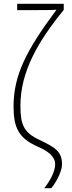

<svg xmlns="http://www.w3.org/2000/svg" viewBox="-20 -780 375 1006"><path d="M212 206H249C284 162 305 110 305 81C305 13 268 -8 187 -47C105 -85 87 -126 87 -226C87 -404 179 -563 314 -728V-760H70V-727H155C208 -727 248 -727 276 -729C116 -514 51 -385 51 -221C51 -109 80 -55 177 -12C235 13 269 41 269 82C269 115 246 163 212 206Z"/></svg>

Font: Kathrein 37 Thin Condensed
Style: Regular
Weight: 250
Width: 3
Designer: Lazydogs Typefoundry, based on Open Sans by Ascender Corporation
Foundry: Lazydogs Typefoundry
Version: Version 1.003;PS 001.003;hotconv 1.0.88;makeotf.lib2.5.64775